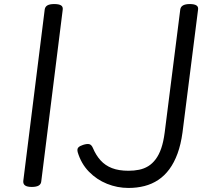

<svg xmlns="http://www.w3.org/2000/svg" viewBox="-20 -910 1028 949"><path d="M137 14Q115 14 104.5 7Q94 0 95 -15L201 -863Q203 -877 214.5 -883.5Q226 -890 248 -890Q271 -890 281.5 -883.5Q292 -877 290 -862L184 -14Q183 0 171.5 7Q160 14 137 14ZM615 19Q560 19 509 -1.5Q458 -22 419.5 -61.5Q381 -101 364 -158Q360 -174 367.5 -181.5Q375 -189 391 -194Q410 -200 421 -197.5Q432 -195 439 -179Q454 -143 477 -117.5Q500 -92 533.5 -79Q567 -66 615 -66Q643 -66 667.5 -71Q692 -76 712.5 -88.5Q733 -101 749.5 -123Q766 -145 777 -177Q788 -209 794 -255L871 -863Q873 -877 885 -883.5Q897 -890 918 -890Q940 -890 950.5 -883.5Q961 -877 959 -863L882 -255Q874 -196 857.5 -151Q841 -106 817 -73.5Q793 -41 762 -20.5Q731 0 694 9.5Q657 19 615 19Z"/></svg>

Font: Playwrite GB S
Style: Italic
Weight: 400
Italic angle: -7°
Designer: Veronika Burian, José Scaglione
Foundry: TypeTogether
Version: Version 1.000